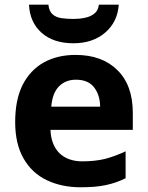

<svg xmlns="http://www.w3.org/2000/svg" viewBox="-20 -791 631 821"><path d="M303.2 -556.2Q416.5 -556.2 481.9 -491.2Q547.9 -426.8 547.9 -308.1V-235.8H195.8Q198.2 -172.9 233.4 -136.7Q270 -101.1 332 -101.1Q385.3 -101.1 428.2 -111.3Q471.7 -122.6 517.1 -144V-28.8Q476.6 -8.8 432.6 0.5Q389.2 9.8 325.2 9.8Q243.7 9.8 180.2 -20.5Q116.7 -50.8 81.1 -112.8Q44.9 -175.3 44.9 -269Q44.9 -365.2 77.1 -428.7Q109.9 -492.2 168 -524.4Q226.1 -556.2 303.2 -556.2ZM304.2 -450.2Q261.2 -450.2 232.4 -421.9Q204.1 -393.6 199.2 -335H408.2Q407.7 -384.3 382.3 -417.5Q357.4 -450.2 304.2 -450.2ZM487.8 -771Q482.9 -697.8 430.2 -651.9Q377 -606 293.9 -606Q208.5 -606 157.7 -650.9Q107.4 -695.8 104 -771H187Q189.9 -743.2 204.6 -730Q218.3 -717.3 242.7 -713.4Q266.1 -710 294.9 -710Q319.8 -710 342.3 -714.8Q366.2 -719.2 382.8 -732.4Q399.9 -745.1 402.8 -771Z"/></svg>

Font: Droid Sans Thai
Style: Bold
Weight: 700
Designer: Steve Matteson
Foundry: Ascender Corporation
Version: Version 1.00